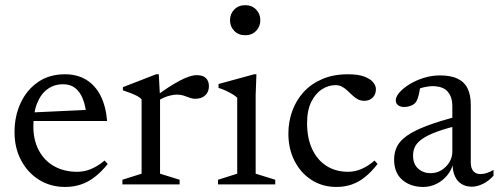

<svg xmlns="http://www.w3.org/2000/svg" viewBox="-20 -730 1974 760"><path d="M237 -436Q285.5 -436 321 -414.5Q356.5 -393 377.8 -351.8Q399 -310.5 404 -251H98L99 -284.5L356 -296.5L322 -275.5Q318.5 -311.5 307.8 -338.8Q297 -366 278 -381.2Q259 -396.5 229.5 -396.5Q194.5 -396.5 168 -377.2Q141.5 -358 126.8 -321Q112 -284 112 -230.5Q112 -175 133.8 -134.5Q155.5 -94 194.5 -72Q233.5 -50 285.5 -50Q304.5 -50 322.8 -55Q341 -60 359 -70Q377 -80 394 -94.5L406.5 -81Q381.5 -50 355.5 -29.8Q329.5 -9.5 300.5 0.2Q271.5 10 238 10Q180 10 134.8 -18.2Q89.5 -46.5 63.5 -95.5Q37.5 -144.5 37.5 -207Q37.5 -270 61.5 -322Q85.5 -374 130.2 -405Q175 -436 237 -436Z M758.5 -432.5Q784 -432.5 795.5 -420.5Q807 -408.5 807 -389Q807 -366.5 792.5 -352.8Q778 -339 752.5 -339Q741.5 -339 730.5 -343.2Q719.5 -347.5 707.2 -351.5Q695 -355.5 680.5 -355.5Q669 -355.5 655 -352.2Q641 -349 627.5 -343Q614 -337 604 -329L593 -346.5Q622.5 -368.5 647.2 -384.5Q672 -400.5 692.5 -411.2Q713 -422 729.5 -427.2Q746 -432.5 758.5 -432.5ZM613.5 -344.5V-42.5L691 -18.5V0H464.5V-18.5L540.5 -42.5V-337Q534 -344 523.8 -349.5Q513.5 -355 499.2 -360.8Q485 -366.5 466.5 -372.5V-385L598 -436H608.5Z M950.5 -590.5Q924 -590.5 907.2 -607.8Q890.5 -625 890.5 -650Q890.5 -675 907.2 -692.2Q924 -709.5 950.5 -709.5Q977 -709.5 993.8 -692.2Q1010.5 -675 1010.5 -650Q1010.5 -625 993.8 -607.8Q977 -590.5 950.5 -590.5ZM995 -436 992 -355V-42.5L1069.5 -18.5V0H843V-18.5L919 -42.5V-343Q913.5 -349 901.8 -356.2Q890 -363.5 875.2 -370.5Q860.5 -377.5 845 -382V-397.5L986 -436Z M1357 -436Q1398 -436 1422.2 -426.8Q1446.5 -417.5 1457.2 -404Q1468 -390.5 1468 -377.5Q1468 -363.5 1462.2 -353Q1456.5 -342.5 1446 -336.8Q1435.5 -331 1422 -331Q1407.5 -331 1396 -337.2Q1384.5 -343.5 1374.8 -352.8Q1365 -362 1355.2 -371.2Q1345.5 -380.5 1334 -386.8Q1322.5 -393 1308 -393Q1280.5 -393 1254.8 -376.8Q1229 -360.5 1212.2 -327Q1195.5 -293.5 1195.5 -242.5Q1195.5 -183.5 1215.5 -140.2Q1235.5 -97 1272 -73.5Q1308.5 -50 1358 -50Q1385.5 -50 1411.8 -61.5Q1438 -73 1462.5 -94.5L1474.5 -81Q1450.5 -50 1425.5 -29.8Q1400.5 -9.5 1372.5 0.2Q1344.5 10 1312 10Q1256 10 1213 -17.8Q1170 -45.5 1145.8 -93.2Q1121.5 -141 1121.5 -201Q1121.5 -248.5 1137 -291Q1152.5 -333.5 1182.2 -366Q1212 -398.5 1256 -417.2Q1300 -436 1357 -436Z M1799.5 -271.5 1807.5 -236.5Q1748.5 -223 1711 -209.2Q1673.5 -195.5 1652.5 -181Q1631.5 -166.5 1623.2 -150.2Q1615 -134 1615 -114.5Q1615 -80.5 1635.2 -62.5Q1655.5 -44.5 1684.5 -44.5Q1708 -44.5 1727.5 -56.5Q1747 -68.5 1758.8 -88Q1770.5 -107.5 1770.5 -130V-310Q1770.5 -346 1752 -367.5Q1733.5 -389 1691 -389Q1676 -389 1656.5 -384.2Q1637 -379.5 1618.5 -370L1644 -393Q1642.5 -379 1639.8 -365Q1637 -351 1633.2 -340Q1629.5 -329 1624 -323Q1616 -314.5 1604 -310.5Q1592 -306.5 1580 -306.5Q1564.5 -306.5 1555.5 -313.8Q1546.5 -321 1546.5 -332Q1546.5 -347.5 1561.8 -364.8Q1577 -382 1602.2 -397.2Q1627.5 -412.5 1658.5 -422Q1689.5 -431.5 1721.5 -431.5Q1765 -431.5 1792 -418.2Q1819 -405 1831.2 -379.2Q1843.5 -353.5 1843.5 -316V-87.5Q1843.5 -72 1848 -61.8Q1852.5 -51.5 1861.2 -46.2Q1870 -41 1883 -41Q1894.5 -41 1907.8 -45.5Q1921 -50 1933.5 -57.5V-34.5Q1913 -12 1890.2 -1.5Q1867.5 9 1848 9Q1824 9 1806.8 -1.8Q1789.5 -12.5 1780.5 -32.8Q1771.5 -53 1771.5 -80.5L1774.5 -85.5Q1768 -57.5 1750.2 -36Q1732.5 -14.5 1707.8 -2.2Q1683 10 1655 10Q1605 10 1572.5 -18Q1540 -46 1540 -98.5Q1540 -126.5 1551.2 -149.5Q1562.5 -172.5 1591 -192.8Q1619.5 -213 1670.2 -232.2Q1721 -251.5 1799.5 -271.5Z"/></svg>

Font: Newsreader 16pt
Style: Regular
Weight: 400
Designer: Hugues Gentile
Foundry: Production Type
Version: Version 1.003